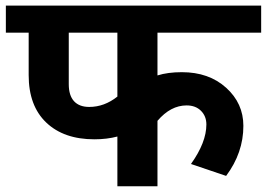

<svg xmlns="http://www.w3.org/2000/svg" viewBox="-35 -649 930 669"><path d="M275.9 -276.4Q328.6 -276.4 374 -312.5V-535.2H204.6V-355.5Q204.6 -316.4 222.9 -296.4Q241.2 -276.4 275.9 -276.4ZM513.7 0H374V-173.3Q337.4 -163.6 293.9 -163.6Q187.5 -163.6 126.2 -221.9Q64.9 -280.3 64.9 -387.2V-535.2H-14.6V-629.4H875V-535.2H513.7V-386.2Q549.8 -397.5 598.6 -397.5Q692.9 -397.5 752.9 -343.3Q813 -289.1 813 -210.4Q813 -116.7 752.9 -36.1L630.4 -77.6Q684.1 -152.8 684.1 -215.3Q684.1 -244.1 665.3 -262.9Q646.5 -281.7 615.2 -281.7Q559.6 -281.7 513.7 -228Z"/></svg>

Font: Khula Bold
Style: Regular
Weight: 700
Designer: Erin McLaughlin, Steve Matteson
Version: Version 1.000;PS 1.0;hotconv 1.0.72;makeotf.lib2.5.5900